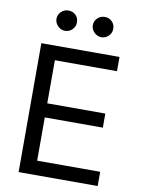

<svg xmlns="http://www.w3.org/2000/svg" viewBox="-98 -972 762 1037"><g transform="rotate(10 283.5 -453.0)"><path d="M78.1 -707H506.8V-628.9H166V-392.6H484.4V-315.4H166V-78.1H511.7V0H78.1ZM135.7 -850.6Q135.7 -874 152.3 -890.1Q168.9 -906.2 191.4 -906.2Q216.3 -906.2 232.2 -890.6Q248 -875 248 -850.6Q248 -828.1 231.9 -811.5Q215.8 -794.9 191.4 -794.9Q177.2 -794.9 164.3 -802.7Q151.4 -810.5 143.6 -823.5Q135.7 -836.4 135.7 -850.6ZM335 -850.6Q335 -874.5 351.8 -890.4Q368.7 -906.2 391.6 -906.2Q415 -906.2 431.2 -890.4Q447.3 -874.5 447.3 -850.6Q447.3 -835.9 439.9 -823.2Q432.6 -810.5 419.7 -802.7Q406.7 -794.9 391.6 -794.9Q377 -794.9 363.8 -802.7Q350.6 -810.5 342.8 -823.5Q335 -836.4 335 -850.6Z"/></g></svg>

Font: Pretendard JP
Style: Regular
Weight: 400
Designer: Base glyphs from Inter by Rasmus Andersson; Hangeul glyphs from Noto Sans CJK(Source Han Sans) by Jang Soo-young and Kan
Foundry: Kil Hyung-jin
Version: Version 1.309